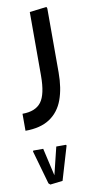

<svg xmlns="http://www.w3.org/2000/svg" viewBox="-94 -401 445 912"><g transform="rotate(-10 129.0 55.0)"><path d="M0 200V118Q63 118 90.5 81.5Q118 45 118 -45V-352L200 -362L203 -354V-45Q203 30 183 85Q163 140 118 170Q73 200 0 200ZM72 472 64 465 18 303 20 299H68L101 443L96 442L131 299H178L180 303L132 465Z"/></g></svg>

Font: Fustat Medium
Style: Regular
Weight: 500
Designer: Mohamed Gaber, Khaled Hosny, Laura Garcia Mut
Foundry: Kief Type Foundry, Alif Type Foundry, Hard Type Foundry
Version: Version 1.007